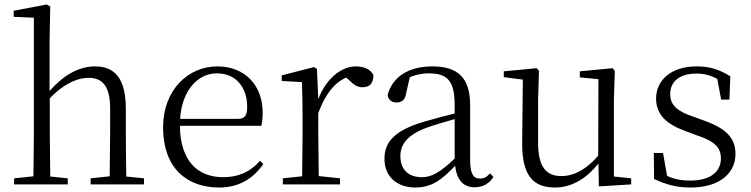

<svg xmlns="http://www.w3.org/2000/svg" viewBox="-20 -822 3348 856"><path d="M468 0H622V-27L543 -35C542 -90 541 -172 541 -227V-337C541 -474 490 -526 404 -526C337 -526 268 -493 201 -416V-639L204 -793L188 -802L41 -774V-747L131 -743V-227L129 -36L43 -27V0H282V-27L204 -35L202 -227V-384C271 -455 331 -475 375 -475C435 -475 471 -440 471 -339V-227L469 -36L384 -27V0Z M957 14C1045 14 1110 -26 1154 -91L1139 -105C1097 -57 1045 -32 975 -32C863 -32 784 -102 782 -261H1145C1149 -277 1151 -297 1151 -321C1151 -438 1075 -526 949 -526C818 -526 707 -420 707 -254C707 -74 812 14 957 14ZM783 -292C791 -418 861 -495 947 -495C1033 -495 1082 -431 1082 -346C1082 -309 1073 -292 1040 -292Z M1399 -318C1430 -401 1469 -452 1523 -476L1533 -468C1556 -445 1572 -433 1596 -433C1630 -433 1644 -452 1645 -486C1635 -511 1605 -526 1567 -526C1499 -526 1432 -468 1399 -380L1393 -515L1380 -523L1236 -486V-461L1326 -456C1328 -406 1329 -354 1329 -285V-227L1327 -36L1241 -27V0H1496V-27L1401 -37L1399 -227Z M2096 13C2131 13 2160 -2 2180 -33L2165 -49C2149 -32 2137 -26 2120 -26C2091 -26 2076 -45 2076 -111V-354C2076 -476 2020 -526 1908 -526C1801 -526 1729 -479 1708 -398C1712 -377 1726 -365 1748 -365C1771 -365 1786 -376 1791 -407L1807 -478C1836 -490 1864 -495 1891 -495C1971 -495 2007 -466 2007 -354V-316C1962 -305 1913 -292 1869 -279C1741 -241 1694 -190 1694 -114C1694 -31 1754 14 1831 14C1903 14 1948 -18 2009 -83C2016 -23 2043 13 2096 13ZM2007 -115C1941 -52 1903 -32 1861 -32C1803 -32 1765 -64 1765 -126C1765 -179 1797 -221 1883 -253C1920 -266 1964 -279 2007 -291Z M2650 9 2794 0V-27L2717 -35V-379L2721 -506L2711 -518L2565 -504V-477L2648 -469L2647 -128C2599 -71 2542 -37 2483 -37C2416 -37 2379 -76 2379 -187V-379L2383 -506L2373 -518L2226 -504V-478L2311 -467L2308 -185C2307 -37 2359 14 2454 14C2532 14 2597 -29 2648 -93Z M3059 14C3192 14 3259 -53 3259 -135C3259 -204 3221 -248 3120 -284L3071 -302C2999 -326 2968 -353 2968 -403C2968 -456 3007 -494 3085 -494C3117 -494 3147 -487 3178 -470L3195 -378H3232L3236 -482C3187 -512 3145 -526 3086 -526C2970 -526 2905 -463 2905 -382C2905 -309 2955 -267 3035 -238L3086 -219C3168 -192 3194 -164 3194 -115C3194 -57 3148 -17 3058 -17C3015 -17 2983 -24 2954 -38L2936 -140H2895L2896 -24C2950 1 2996 14 3059 14Z"/></svg>

Font: Noto Serif JP Light
Style: Regular
Weight: 300
Designer: Ryoko NISHIZUKA 西塚涼子 (kana & ideographs); Frank Grießhammer (Latin, Greek & Cyrillic); Wenlong ZHANG 张文龙 (bopomofo); San
Foundry: Adobe
Version: Version 2.001;hotconv 1.1.0;makeotfexe 2.6.0